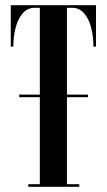

<svg xmlns="http://www.w3.org/2000/svg" viewBox="-20 -720 412 740"><path d="M89 0V-10H133.5V-345.5H54V-355.5H133.5V-690H114Q86.5 -690 68 -669.2Q49.5 -648.5 40.5 -614.5Q31.5 -580.5 31.5 -540.5H21.5V-700H350V-540.5H340Q340 -580.5 331 -614.5Q322 -648.5 303.8 -669.2Q285.5 -690 257.5 -690H238V-355.5H319V-345.5H238V-10H285.5V0Z"/></svg>

Font: Imbue 100pt SemiBold
Style: Regular
Weight: 600
Designer: Tyler Finck
Foundry: Etcetera Type Company
Version: Version 1.102; ttfautohint (v1.8.3)